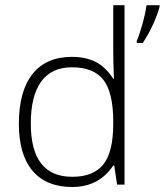

<svg xmlns="http://www.w3.org/2000/svg" viewBox="-20 -726 647 755"><path d="M263.2 -502.4Q316.4 -502.4 355.5 -482.9Q394.5 -463.4 425.3 -416.5H428.2Q425.3 -473.6 425.3 -528.3V-705.6H469.7V0H440.4L429.2 -75.2H425.3Q369.1 9.3 264.2 9.3Q162.1 9.3 108.2 -54.2Q54.2 -117.7 54.2 -239.3Q54.2 -367.2 107.7 -434.8Q161.1 -502.4 263.2 -502.4ZM263.2 -461.4Q182.1 -461.4 141.6 -404.8Q101.1 -348.1 101.1 -240.2Q101.1 -30.8 264.2 -30.8Q347.2 -30.8 386.2 -79.3Q425.3 -127.9 425.3 -239.3V-247.1Q425.3 -361.3 387 -411.4Q348.6 -461.4 263.2 -461.4ZM517.6 -564.5Q526.9 -585 539.1 -627.9Q551.3 -670.9 556.2 -705.6H607.4V-699.2Q600.6 -671.9 583 -632.6Q565.4 -593.3 541.5 -557.1H517.6Z"/></svg>

Font: Bpm'online Open Sans Light
Style: Regular
Weight: 300
Foundry: Ascender Corporation
Version: Version 1.10